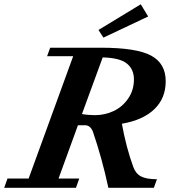

<svg xmlns="http://www.w3.org/2000/svg" viewBox="-56 -889 841 909"><path d="M433.6 -710.9 410.2 -747.1 610.4 -868.7 645.5 -811ZM-36.1 0 -20.5 -43.9H79.6L290.5 -623H167L181.6 -663.1H421.9Q589.4 -663.1 658.9 -626Q728.5 -588.9 728.5 -504.4Q728.5 -423.8 674.8 -372.1Q621.1 -320.3 521 -303.2Q541 -191.9 575.2 -98.1Q586.9 -66.4 612.3 -53.5Q637.7 -40.5 687 -40.5L672.4 0H457Q427.2 -139.2 384.3 -264.2Q379.4 -278.8 369.6 -287.4Q359.9 -295.9 348.6 -295.9H313L221.2 -43.9H319.3L303.7 0ZM578.1 -513.2Q578.1 -561 544.7 -588.1Q511.2 -615.2 430.2 -617.2L332 -349.1Q360.8 -343.8 393.6 -343.8Q440.4 -343.8 481.9 -363.3Q523.4 -382.8 550.8 -422.4Q578.1 -461.9 578.1 -513.2Z"/></svg>

Font: Elstob 6pt
Style: Italic
Weight: 700
Italic angle: -20°
Designer: Peter S. Baker
Version: Version 1.015